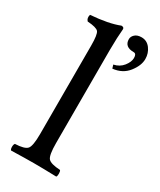

<svg xmlns="http://www.w3.org/2000/svg" viewBox="-181 -760 686 823"><g transform="rotate(30 162.5 -348.0)"><path d="M265.1 -698.2Q292 -698.2 308.6 -676Q325.2 -653.8 325.2 -625Q325.2 -592.8 298.1 -558.3Q271 -523.9 223.1 -519L217.8 -536.1Q246.6 -542 263.7 -563.5Q280.8 -585 280.8 -605Q280.8 -626 267.1 -626Q221.2 -626 221.2 -664.1Q221.2 -677.2 232.7 -687.7Q244.1 -698.2 265.1 -698.2ZM95.2 -122.1V-559.1Q95.2 -614.3 85.2 -626.2Q75.2 -638.2 30.8 -641.1Q19.5 -652.3 24.9 -670.9Q113.8 -677.7 165 -698.2Q178.2 -698.2 178.2 -688Q174.3 -647.9 173.8 -583V-122.1Q173.8 -62 186.5 -47.6Q199.2 -33.2 246.1 -30.8Q250 -25.9 250 -13.9Q250 -2 246.1 2Q180.2 0 134.8 0Q92.8 0 22.9 2Q18.1 -2 18.1 -13.9Q18.1 -25.9 22.9 -30.8Q69.8 -32.7 82.5 -47.4Q95.2 -62 95.2 -122.1Z"/></g></svg>

Font: Linux Libertine
Style: Regular
Weight: 400
Designer: Philipp H. Poll
Foundry: Philipp H. Poll
Version: Version 5.3.0 ; ttfautohint (v0.9)